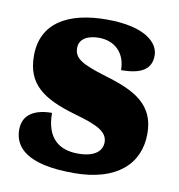

<svg xmlns="http://www.w3.org/2000/svg" viewBox="-68 -613 638 685"><g transform="rotate(10 251.0 -270.0)"><path d="M243 10C399 10 478 -64 478 -174C478 -279 405 -318 297 -350C204 -378 178 -395 178 -432C178 -465 208 -481 249 -481C303 -481 346 -446 346 -381C422 -381 455 -405 455 -453C455 -500 403 -550 266 -550C125 -550 31 -497 31 -378C31 -276 91 -232 213 -197C295 -174 333 -155 333 -117C333 -88 310 -61 246 -61C178 -61 130 -96 130 -188C72 -188 25 -167 25 -109C25 -44 75 10 243 10Z"/></g></svg>

Font: Noto Serif Gurmukhi Black
Style: Regular
Weight: 900
Designer: Vaibhav Singh and the Monotype Design Team
Foundry: Monotype Imaging Inc.
Version: Version 2.004